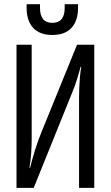

<svg xmlns="http://www.w3.org/2000/svg" viewBox="-20 -906 534 926"><path d="M59.6 0V-690.4H132.8V-234.4Q132.8 -205.1 130.4 -167.5Q127.9 -129.9 122.1 -96.7H125Q135.7 -139.6 148.9 -182.1Q162.1 -224.6 178.7 -265.6L351.6 -690.4H434.6V0H361.3V-436.5Q361.3 -456.1 362.3 -482.9Q363.3 -509.8 365.7 -536.6Q368.2 -563.5 372.1 -584H369.1Q359.4 -549.8 350.6 -521Q341.8 -492.2 329.1 -461.9L142.6 0ZM232.4 -737.3Q171.9 -737.3 140.1 -771.5Q108.4 -805.7 108.4 -868.2V-885.7H172.9V-868.2Q172.9 -795.9 232.4 -795.9Q292 -795.9 292 -868.2V-885.7H356.4V-868.2Q356.4 -805.7 324.7 -771.5Q293 -737.3 232.4 -737.3Z"/></svg>

Font: Dinish Condensed
Style: Regular
Weight: 400
Width: 3
Designer: Bert Driehuis
Foundry: Playbeing
Version: Version 3.006; git-39231f3c-release